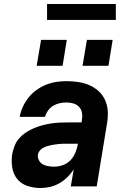

<svg xmlns="http://www.w3.org/2000/svg" viewBox="-20 -935 640 963"><path d="M183 8Q149 8 117.5 -2.5Q86 -13 66.5 -37Q47 -61 41.5 -94Q36 -127 41 -161Q45 -182 53 -203Q61 -224 76 -241Q91 -258 110 -270.5Q129 -283 150 -292Q171 -301 192 -306.5Q213 -312 234.5 -315.5Q256 -319 277 -320Q298 -321 319 -321H389L391 -334Q394 -352 391 -369.5Q388 -387 376.5 -399Q365 -411 348.5 -416Q332 -421 314 -421Q297 -421 280 -417.5Q263 -414 247.5 -405Q232 -396 221 -380.5Q210 -365 206 -349H79Q83 -374 94.5 -399Q106 -424 123 -445.5Q140 -467 163 -483.5Q186 -500 211 -510Q236 -520 262 -524Q288 -528 314 -528Q344 -528 373.5 -523.5Q403 -519 429 -507.5Q455 -496 475.5 -477Q496 -458 507.5 -432Q519 -406 520.5 -376.5Q522 -347 517 -317L465 0H335L350 -86Q336 -64 317.5 -46Q299 -28 277 -15.5Q255 -3 231 2.5Q207 8 183 8ZM252 -99Q274 -99 296 -107Q318 -115 334 -132Q350 -149 358.5 -170.5Q367 -192 371 -214H319Q309 -214 298.5 -214Q288 -214 277.5 -213Q267 -212 257 -210.5Q247 -209 236.5 -207Q226 -205 215.5 -201.5Q205 -198 195.5 -193Q186 -188 179 -179Q172 -170 170 -160Q168 -145 175 -131.5Q182 -118 194.5 -111Q207 -104 222 -101.5Q237 -99 252 -99ZM394 -605 416 -735H545L524 -605ZM164 -605 186 -735H315L294 -605ZM561 -835H216V-915H561Z"/></svg>

Font: Iosevka SS04 XBd Ex
Style: Italic
Weight: 800
Width: 7
Italic angle: -9°
Monospace: yes
Designer: Belleve Invis
Foundry: Belleve Invis
Version: Version 19.0.0; ttfautohint (v1.8.4)